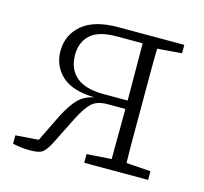

<svg xmlns="http://www.w3.org/2000/svg" viewBox="-78 -569 702 662"><g transform="rotate(15 272.5 -237.5)"><path d="M266 -482H502V-452L415 -445Q414 -405 414 -356.5Q414 -308 414 -268V-214Q414 -174 414 -126Q414 -78 415 -37L502 -31V0H274V-31L362 -37Q362 -76 362.5 -124Q363 -172 363 -216H299Q262 -216 243 -198Q224 -180 203 -139L153 -39Q140 -14 128 -3.5Q116 7 81 7Q65 7 49 5Q33 3 20 0V-30L102 -36L150 -134Q173 -178 194 -199Q215 -220 249 -227Q169 -229 132 -264Q95 -299 95 -351Q95 -409 138 -445.5Q181 -482 266 -482ZM277 -246H363V-258Q363 -305 362.5 -357Q362 -409 362 -450H269Q205 -450 176 -423.5Q147 -397 147 -352Q147 -301 179.5 -273.5Q212 -246 277 -246Z"/></g></svg>

Font: Source Serif 4 SmText Light
Style: Regular
Weight: 300
Designer: Frank Grießhammer
Foundry: Adobe
Version: Version 4.005;hotconv 1.1.0;makeotfexe 2.6.0